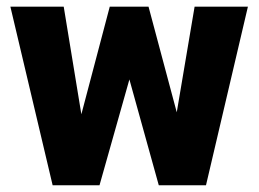

<svg xmlns="http://www.w3.org/2000/svg" viewBox="-20 -548 766 568"><path d="M713.4 -528.3 589.4 0H449.7L362.8 -313L274.4 0H135.7L10.7 -528.3H168.5L220.7 -210L304.7 -528.3H419.4L502.9 -215.8L555.7 -528.3Z"/></svg>

Font: Mardoto Black
Style: Regular
Weight: 900
Designer: Christian Robertson, Vahan Hovhannisyan
Foundry: Google
Version: Version 1.000